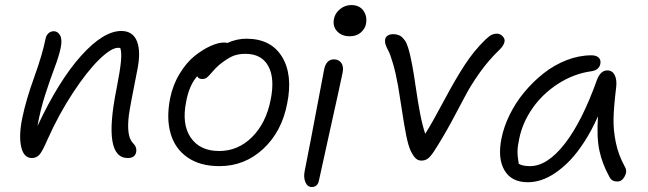

<svg xmlns="http://www.w3.org/2000/svg" viewBox="-20 -668 2577 763"><path d="M487.8 -40Q387.7 -40 442.9 -314Q457.5 -388.7 460.7 -424.6Q463.9 -460.4 458 -477.1Q456.1 -478 449.2 -478Q421.9 -478 374 -431.4Q326.2 -384.8 269.8 -299.1Q213.4 -213.4 168.9 -113.8Q149.4 -68.4 137.5 -54.2Q125.5 -40 106.9 -40Q73.7 -40 64 -85.4Q54.2 -130.9 68.8 -200.2Q83 -270 116 -361.3Q148.9 -452.6 161.1 -514.2Q163.6 -527.3 172.4 -535.6Q181.2 -543.9 193.8 -543.9Q209.5 -543.9 218.8 -527.6Q228 -511.2 221.2 -478Q214.8 -446.3 197 -399.2Q179.2 -352.1 159.9 -292.5Q140.6 -232.9 128.9 -167Q213.9 -348.1 302.5 -446.5Q391.1 -544.9 461.9 -544.9Q507.8 -544.9 524.2 -504.2Q540.5 -463.4 525.9 -391.1Q496.6 -244.6 492.2 -210.9Q482.4 -131.8 504.9 -103.5Q506.8 -101.1 508.8 -99.1Q524.9 -83 521 -63Q516.1 -40 487.8 -40Z M852.1 -7.8Q774.9 -7.8 725.1 -42.5Q675.3 -77.1 658 -137.5Q640.6 -197.8 655.8 -275.9Q666.5 -330.1 693.8 -375Q721.2 -419.9 753.4 -445.6Q785.6 -471.2 816.4 -485.1Q847.2 -499 870.1 -499Q878.9 -499 882.8 -497.1Q920.9 -514.2 959 -514.2Q1056.6 -514.2 1100.6 -442.6Q1144.5 -371.1 1121.1 -255.9Q1099.6 -144.5 1025.9 -76.2Q952.1 -7.8 852.1 -7.8ZM719.7 -263.2Q701.7 -174.3 738 -121.1Q774.4 -67.9 851.1 -67.9Q926.3 -67.9 981.9 -123.5Q1037.6 -179.2 1055.7 -272Q1072.8 -356.9 1046.1 -405.5Q1019.5 -454.1 955.1 -454.1Q923.8 -454.1 901.6 -443.6Q879.4 -433.1 851.1 -410.2Q836.9 -397.9 823.7 -382.3Q810.5 -366.7 803 -360.4Q795.4 -354 783.7 -354Q768.6 -354 763.7 -365.2Q731.4 -328.6 719.7 -263.2Z M1370.1 -523.9Q1337.9 -523.9 1319.6 -543.7Q1301.3 -563.5 1307.1 -592.8Q1311.5 -615.7 1331.3 -631.8Q1351.1 -647.9 1376 -647.9Q1408.7 -647.9 1424.6 -625Q1440.4 -602.1 1434.1 -571.8Q1430.7 -553.7 1413.8 -538.8Q1397 -523.9 1370.1 -523.9ZM1218.8 75.2Q1201.7 75.2 1193.6 55.9Q1185.5 36.6 1190.9 11.2Q1216.3 -117.2 1238.8 -237.5Q1261.2 -357.9 1268.1 -392.1Q1276.4 -432.1 1307.1 -432.1Q1325.7 -432.1 1335.9 -418.5Q1346.2 -404.8 1341.8 -380.9Q1333.5 -339.4 1294.7 -165.3Q1255.9 8.8 1248 46.9Q1243.2 75.2 1218.8 75.2Z M1654.8 -29.8Q1641.6 -29.8 1632.3 -38.3Q1623 -46.9 1612.8 -66.9Q1602.5 -88.9 1594.5 -128.7Q1586.4 -168.5 1576.7 -233.6Q1566.9 -298.8 1562 -326.2Q1552.7 -378.4 1541.7 -415.5Q1530.8 -452.6 1523.7 -465.6Q1516.6 -478.5 1512.7 -489.7Q1508.8 -501 1510.7 -512.2Q1512.2 -520.5 1520.5 -526.4Q1528.8 -532.2 1543 -532.2Q1551.3 -532.2 1558.3 -530.3Q1565.4 -528.3 1570.8 -525.4Q1576.2 -522.5 1581.3 -516.6Q1586.4 -510.7 1589.8 -506.1Q1593.3 -501.5 1596.7 -492.4Q1600.1 -483.4 1602.1 -477.8Q1604 -472.2 1606.9 -460.7Q1609.9 -449.2 1611.1 -443.4Q1612.3 -437.5 1615 -424.3Q1617.7 -411.1 1618.7 -405.8Q1624 -377.9 1632.3 -320.8Q1640.6 -263.7 1649.4 -217.3Q1658.2 -170.9 1669.9 -136.2Q1699.2 -183.1 1744.4 -268.1Q1789.6 -353 1826.7 -409.9Q1863.8 -466.8 1909.7 -511.2Q1919.9 -520.5 1925 -524.4Q1930.2 -528.3 1937.7 -531.2Q1945.3 -534.2 1954.6 -534.2Q1967.8 -534.2 1977.5 -523.9Q1987.3 -513.7 1984.9 -502Q1982.4 -487.8 1965.8 -471.2Q1921.9 -429.2 1886.5 -379.4Q1851.1 -329.6 1829.6 -288.1Q1808.1 -246.6 1773.2 -182.4Q1738.3 -118.2 1703.6 -64.9Q1690.4 -45.4 1679.9 -37.6Q1669.4 -29.8 1654.8 -29.8Z M2077.6 56.2Q2012.7 56.2 1984.9 9Q1957 -38.1 1972.7 -117.2Q1981.9 -164.1 2005.4 -211.9Q2028.8 -259.8 2063.7 -301.8Q2098.6 -343.8 2140.4 -376.7Q2182.1 -409.7 2231.7 -429Q2281.2 -448.2 2330.6 -448.2Q2349.1 -448.2 2358.9 -439.2Q2368.7 -430.2 2365.7 -414.1Q2360.8 -389.2 2329.6 -384.8Q2259.8 -375 2197.8 -335Q2135.7 -294.9 2095.9 -237.5Q2056.2 -180.2 2043.5 -117.2Q2037.1 -88.4 2036.6 -68.1Q2036.1 -47.9 2041.5 -17.1Q2056.6 -7.8 2086.4 -7.8Q2154.8 -7.8 2223.9 -96.2Q2293 -184.6 2352.5 -351.1Q2366.7 -388.2 2393.6 -388.2Q2413.1 -388.2 2422.6 -369.9Q2432.1 -351.6 2428.7 -321.8Q2419.4 -245.1 2418.2 -198.5Q2417 -151.9 2427.2 -101.8Q2437.5 -51.8 2463.4 -4.9Q2473.6 12.2 2462.6 32.7Q2451.7 53.2 2433.6 53.2Q2420.4 53.2 2413.1 48.3Q2405.8 43.5 2400.4 32.2Q2373.5 -16.6 2362.1 -69.1Q2350.6 -121.6 2356.4 -206.1Q2332 -150.9 2303.2 -106.2Q2274.4 -61.5 2246.1 -31.7Q2217.8 -2 2188 18.3Q2158.2 38.6 2130.9 47.4Q2103.5 56.2 2077.6 56.2Z"/></svg>

Font: Shantell Sans Bouncy
Style: Italic
Weight: 300
Italic angle: -11.31°
Designer: Stephen Nixon, Anya Danilova, Shantell Martin
Foundry: Arrow Type
Version: Version 1.006;[9816181b4]